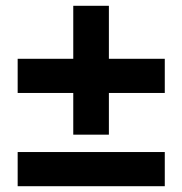

<svg xmlns="http://www.w3.org/2000/svg" viewBox="-20 -643 629 663"><path d="M233 -322H41V-440H233V-623H356V-440H549V-322H356V-178H233ZM41 -118H549V0H41Z"/></svg>

Font: Nebula Sans Bold
Style: Regular
Weight: 700
Designer: Paul D. Hunt for Adobe (as Source Sans)
Foundry: Nebula Entertainment & Broadcasting LLC
Version: Version 1.010